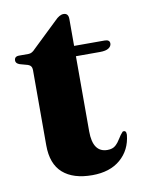

<svg xmlns="http://www.w3.org/2000/svg" viewBox="-72 -633 516 696"><g transform="rotate(-10 186.0 -285.0)"><path d="M51.5 -423 22.5 -431Q8 -436 8 -446.5Q8 -462 25.5 -462H60.5Q73 -462 85 -475.5L177.5 -564Q195 -582.5 210 -582.5Q228 -582.5 228 -561V-462H340.5Q359 -462 359 -448Q359 -438 348.8 -431Q338.5 -424 316.5 -424H228V-147.5Q228 -69.5 282 -69.5Q301 -69.5 311.8 -79.2Q322.5 -89 330.2 -102.2Q338 -115.5 347.5 -125.5Q361 -129.5 360.5 -111.5Q355 -56 316 -22.5Q277 11 212 11Q142 11 104 -22.5Q66 -56 66 -124.5V-402Q66 -418 51.5 -423Z"/></g></svg>

Font: Fraunces 72pt
Style: Bold
Weight: 700
Version: Version 1.000;[b76b70a41]